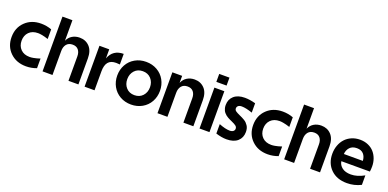

<svg xmlns="http://www.w3.org/2000/svg" viewBox="-6 -1604 4992 2471"><g transform="rotate(20 2490.0 -369.0)"><path d="M470.2 -414.1Q437.5 -424.3 422.4 -428.5Q407.2 -432.6 380.1 -437.7Q353 -442.9 330.1 -442.9Q251.5 -442.9 206.8 -397.5Q162.1 -352.1 162.1 -279.8Q162.1 -208 207 -162.6Q252 -117.2 330.1 -117.2Q353 -117.2 380.1 -122.3Q407.2 -127.4 422.4 -131.6Q437.5 -135.7 470.2 -146V-14.2Q400.4 12.2 326.2 12.2Q193.8 12.2 109.4 -69.6Q24.9 -151.4 24.9 -279.8Q24.9 -408.2 109.4 -490Q193.8 -571.8 326.2 -571.8Q401.9 -571.8 470.2 -545.9Z M905.8 -334Q905.8 -389.6 878.4 -422.9Q851.1 -456.1 798.8 -456.1Q744.1 -456.1 715.6 -421.1Q687 -386.2 687 -329.1V0H550.8V-750H687V-469.2Q709.5 -519.5 753.4 -545.7Q797.4 -571.8 854 -571.8Q936.5 -571.8 989.3 -516.1Q1042 -460.4 1042 -356V0H905.8Z M1126.5 -560.1H1260.3V-436Q1309.1 -568.8 1455.6 -568.8V-423.8Q1431.6 -426.8 1403.3 -426.8Q1331.1 -426.8 1296.9 -385.3Q1262.7 -343.8 1262.7 -259.8V0H1126.5Z M1764.2 -571.8Q1848.6 -571.8 1915.8 -533.4Q1982.9 -495.1 2020 -428.5Q2057.1 -361.8 2057.1 -279.8Q2057.1 -197.8 2020 -131.1Q1982.9 -64.5 1915.8 -26.1Q1848.6 12.2 1764.2 12.2Q1680.2 12.2 1613.3 -26.1Q1546.4 -64.5 1509.3 -131.1Q1472.2 -197.8 1472.2 -279.8Q1472.2 -361.8 1509.3 -428.5Q1546.4 -495.1 1613.3 -533.4Q1680.2 -571.8 1764.2 -571.8ZM1764.2 -116.2Q1835 -116.2 1877.7 -162.8Q1920.4 -209.5 1920.4 -279.8Q1920.4 -350.1 1877.7 -397Q1835 -443.8 1764.2 -443.8Q1694.3 -443.8 1651.9 -397Q1609.4 -350.1 1609.4 -279.8Q1609.4 -209.5 1651.9 -162.8Q1694.3 -116.2 1764.2 -116.2Z M2125 -560.1H2258.8V-463.9Q2280.8 -516.6 2325.7 -544.2Q2370.6 -571.8 2428.2 -571.8Q2510.7 -571.8 2563.5 -516.1Q2616.2 -460.4 2616.2 -356V0H2480V-334Q2480 -389.6 2452.6 -422.9Q2425.3 -456.1 2373 -456.1Q2318.4 -456.1 2289.8 -421.1Q2261.2 -386.2 2261.2 -329.1V0H2125Z M2700.7 -560.1H2836.9V0H2700.7ZM2698.7 -638.2V-747.1H2838.9V-638.2Z M3073.2 12.2Q3006.3 12.2 2926.3 -13.2V-142.1Q3014.6 -106.9 3073.2 -106.9Q3105.5 -106.9 3122.3 -120.8Q3139.2 -134.8 3139.2 -155.8Q3139.2 -178.7 3121.1 -193.6Q3103 -208.5 3060.5 -227.1Q3041.5 -235.4 3029.8 -241Q3018.1 -246.6 3000.7 -256.1Q2983.4 -265.6 2972.7 -274.7Q2961.9 -283.7 2949.5 -297.1Q2937 -310.5 2929.9 -325Q2922.9 -339.4 2918.2 -358.6Q2913.6 -377.9 2913.6 -399.9Q2913.6 -478 2966.8 -524.9Q3020 -571.8 3116.2 -571.8Q3184.1 -571.8 3262.2 -549.8V-421.9Q3171.9 -453.1 3116.2 -453.1Q3084 -453.1 3067.6 -439.2Q3051.3 -425.3 3051.3 -403.8Q3051.3 -382.3 3069.3 -368.7Q3087.4 -355 3130.4 -335.9Q3152.3 -326.2 3166 -319.3Q3179.7 -312.5 3199 -301Q3218.3 -289.6 3230.5 -276.9Q3242.7 -264.2 3254.4 -247.3Q3266.1 -230.5 3271.7 -208.7Q3277.3 -187 3277.3 -161.1Q3277.3 -82 3223.9 -34.9Q3170.4 12.2 3073.2 12.2Z M3779.3 -414.1Q3746.6 -424.3 3731.4 -428.5Q3716.3 -432.6 3689.2 -437.7Q3662.1 -442.9 3639.2 -442.9Q3560.5 -442.9 3515.9 -397.5Q3471.2 -352.1 3471.2 -279.8Q3471.2 -208 3516.1 -162.6Q3561 -117.2 3639.2 -117.2Q3662.1 -117.2 3689.2 -122.3Q3716.3 -127.4 3731.4 -131.6Q3746.6 -135.7 3779.3 -146V-14.2Q3709.5 12.2 3635.3 12.2Q3502.9 12.2 3418.5 -69.6Q3334 -151.4 3334 -279.8Q3334 -408.2 3418.5 -490Q3502.9 -571.8 3635.3 -571.8Q3710.9 -571.8 3779.3 -545.9Z M4214.8 -334Q4214.8 -389.6 4187.5 -422.9Q4160.2 -456.1 4107.9 -456.1Q4053.2 -456.1 4024.7 -421.1Q3996.1 -386.2 3996.1 -329.1V0H3859.9V-750H3996.1V-469.2Q4018.6 -519.5 4062.5 -545.7Q4106.4 -571.8 4163.1 -571.8Q4245.6 -571.8 4298.3 -516.1Q4351.1 -460.4 4351.1 -356V0H4214.8Z M4720.7 12.2Q4582 12.2 4499.8 -68.8Q4417.5 -149.9 4417.5 -279.8Q4417.5 -341.8 4437.3 -395.5Q4457 -449.2 4492.7 -488Q4528.3 -526.9 4580.3 -549.3Q4632.3 -571.8 4694.3 -571.8Q4755.4 -571.8 4805.4 -549.8Q4855.5 -527.8 4887.9 -490.5Q4920.4 -453.1 4938 -404.1Q4955.6 -355 4955.6 -299.8Q4955.6 -265.6 4950.7 -229H4559.6Q4566.9 -178.2 4610.8 -144Q4654.8 -109.9 4731.4 -109.9Q4817.4 -109.9 4912.6 -163.1V-33.2Q4822.3 12.2 4720.7 12.2ZM4558.6 -327.1H4818.4Q4815.4 -384.3 4784.2 -419.7Q4752.9 -455.1 4692.4 -455.1Q4630.4 -455.1 4596.4 -418.7Q4562.5 -382.3 4558.6 -327.1Z"/></g></svg>

Font: TASA Explorer
Style: Bold
Weight: 700
Designer: Weizhong Zhang
Foundry: Local Remote
Version: Version 1.000;Glyphs 3.1.2 (3151)